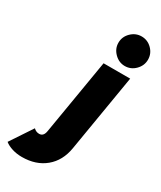

<svg xmlns="http://www.w3.org/2000/svg" viewBox="-378 -829 945 1125"><g transform="rotate(30 94.0 -266.5)"><path d="M-26 215Q-61 215 -91.5 205.5Q-122 196 -142 180L-43 31Q-27 47 -6 47Q24 47 30 7L115 -500H295L208 21Q193 112 131 163.5Q69 215 -26 215ZM230 -548Q190 -548 160 -578Q130 -608 130 -648Q130 -689 160 -718.5Q190 -748 230 -748Q271 -748 300.5 -718.5Q330 -689 330 -648Q330 -608 300.5 -578Q271 -548 230 -548Z"/></g></svg>

Font: Figtree Light Black
Style: Italic
Weight: 900
Italic angle: -9.5°
Version: Version 2.000